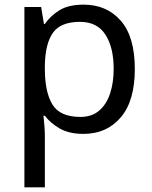

<svg xmlns="http://www.w3.org/2000/svg" viewBox="-20 -617 655 826"><path d="M340 -597Q439 -597 499.5 -528Q560 -459 560 -320Q560 -183 499.5 -112Q439 -41 339 -41Q277 -41 236.5 -64.5Q196 -88 173 -119H167Q169 -102 171 -76Q173 -50 173 -31V189H85V-587H157L169 -514H173Q197 -549 236 -573Q275 -597 340 -597ZM324 -523Q242 -523 208.5 -477Q175 -431 173 -337V-320Q173 -221 205.5 -167.5Q238 -114 326 -114Q375 -114 406.5 -141Q438 -168 453.5 -214.5Q469 -261 469 -321Q469 -413 433.5 -468Q398 -523 324 -523Z"/></svg>

Font: Noto Sans Tamil UI
Style: Regular
Weight: 400
Designer: Jelle Bosma - Monotype Design Team
Foundry: Monotype Imaging Inc.
Version: Version 2.004; ttfautohint (v1.8.4.7-5d5b)